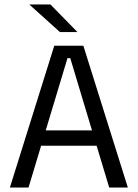

<svg xmlns="http://www.w3.org/2000/svg" viewBox="-20 -845 620 865"><path d="M108.5 0H24.5L224.5 -639H355.5L556 0H472L296.5 -583H284ZM435.5 -188.5H144.5V-257.5H435.5ZM328 -701.5 207 -825H113.5V-823.5L250 -700.5H328Z"/></svg>

Font: Anek Kannada
Style: Regular
Weight: 400
Version: Version 1.003